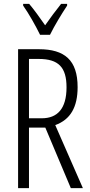

<svg xmlns="http://www.w3.org/2000/svg" viewBox="-20 -967 462 987"><path d="M325 -947H294C262 -906 241 -879 212 -837C185 -876 154 -919 130 -947H99V-938C127 -899 163 -835 186 -788H237C260 -835 297 -896 325 -938ZM180 -714H73V0H129V-311H213L344 0H406L264 -324C342 -352 379 -416 379 -519C379 -658 312 -714 180 -714ZM179 -664C281 -664 322 -621 322 -518C322 -407 274 -359 195 -359H129V-664Z"/></svg>

Font: Noto Sans Display Condensed Light
Style: Regular
Weight: 300
Width: 3
Designer: Monotype Design Team
Foundry: Monotype Imaging Inc.
Version: Version 1.900